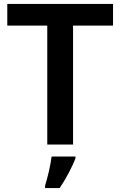

<svg xmlns="http://www.w3.org/2000/svg" viewBox="-20 -734 611 975"><path d="M351 0V-604H554V-714H17V-604H220V0ZM363 71V61H242C237 104 221 171 209 208V221H283C317 171 347 112 363 71Z"/></svg>

Font: Noto Kufi Arabic SemiBold
Style: Regular
Weight: 600
Designer: Monotype Design Team, David Williams, Khaled Hosny
Foundry: Google LLC
Version: Version 2.109